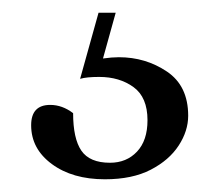

<svg xmlns="http://www.w3.org/2000/svg" viewBox="-20 -20 343 302"><path d="M145 262Q94 262 61.5 238Q29 214 29 177Q29 145 59 145Q78 145 95 158Q95 198 108 217Q121 236 153 236Q179 236 195.5 218.5Q212 201 212 169Q212 133 190 117Q168 101 136 101Q116 101 106 104L135 0H162L142 72Q156 70 167 70Q209 70 242.5 92.5Q276 115 276 162Q276 186 261 209Q246 232 217 247Q188 262 145 262Z"/></svg>

Font: Petrona SemiBold
Style: Regular
Weight: 600
Designer: Ringo R. Seeber
Foundry: Ringo R. Seeber
Version: Version 2.001; ttfautohint (v1.8.3)